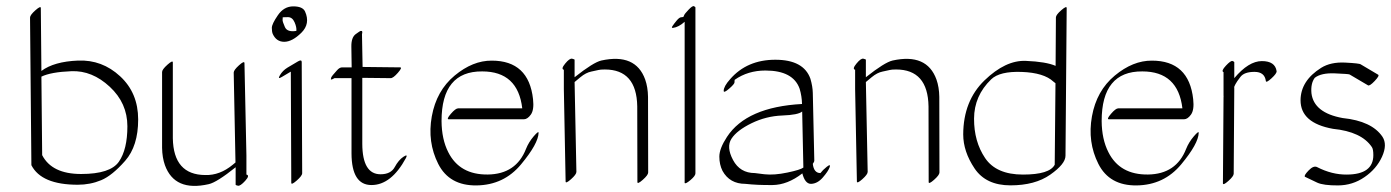

<svg xmlns="http://www.w3.org/2000/svg" viewBox="-20 -575 4543 627"><path d="M115.2 -324.7 117.7 -68.4Q149.4 -6.8 244.9 -6.8Q340.3 -6.8 368.2 -46.9Q396 -86.9 396 -162.6Q396 -238.3 338.4 -291.7Q280.8 -345.2 213.4 -342.5Q146 -339.8 115.2 -324.7ZM115.2 -343.3Q156.2 -374 234.9 -377.2Q313.5 -380.4 372.3 -325.9Q431.2 -271.5 431.2 -184.8Q431.2 -98.1 388.7 -49.8Q346.2 -1.5 310.5 13.4Q274.9 28.3 233.9 28.3Q115.2 28.3 82.5 -35.6Q82.5 -36.1 82.5 -36.6L78.1 -517.6Q78.1 -525.9 95.7 -541.5Q113.3 -557.1 113.3 -548.8Z M784.7 -67.4V-4.9Q796.9 -2.4 780.8 15.4Q764.6 33.2 757.1 31.5Q749.5 29.8 749.5 28.3V-28.8Q688 20.5 661.6 26.4Q550.3 51.8 518.6 -35.6Q509.8 -60.5 509.3 -92.3V-339.8Q509.3 -348.1 526.9 -363.8Q544.4 -379.4 544.4 -371.1V-123.5Q546.4 -3.9 650.4 -3.4Q697.8 -2 740.2 -37.1Q745.1 -41 749 -44.4Q746.1 -191.4 743.2 -337.9Q743.2 -346.2 760.5 -361.8Q777.8 -377.4 778.3 -369.1Z M976.1 -537.6Q994.1 -497.6 964.1 -468Q934.1 -438.5 908.2 -438.5Q882.3 -438.5 870.6 -464.4Q867.7 -471.7 867.7 -484.1Q867.7 -496.6 887.5 -525.4Q907.2 -554.2 937.7 -554.2Q968.3 -554.2 976.1 -537.6ZM947.8 -474.1Q949.2 -485.8 941.9 -502.4Q934.6 -519 920.4 -519Q906.2 -519 903.3 -518.6Q902.8 -515.1 902.8 -509.5Q902.8 -503.9 910.4 -486.6Q918 -469.2 947.8 -474.1ZM918.5 -354 953.1 -374.5Q964.8 -381.3 965.3 -373L966.8 -9.3Q966.8 -1 949 14.6Q931.2 30.3 931.2 22L929.7 -340.8H929.2L900.4 -323.7Q885.3 -314.5 894.3 -329.6Q903.3 -344.7 918.5 -354Z M1128.4 -355Q1127.9 -393.1 1127.4 -422.9Q1127 -452.6 1141.4 -463.4Q1155.8 -474.1 1158.4 -474.1Q1161.1 -474.1 1161.9 -473.6Q1162.6 -473.1 1162.8 -471.9Q1163.1 -470.7 1163.1 -469.5Q1163.1 -468.3 1162.6 -466.1Q1162.1 -463.9 1162.1 -462.4L1164.1 -356.4L1286.6 -355Q1294.9 -355 1279.3 -337.2Q1263.7 -319.3 1255.4 -319.8Q1209.5 -320.3 1163.1 -320.8V-105Q1163.6 -5.9 1222.7 -5.9Q1256.3 -5.9 1269 -29.3Q1281.7 -52.7 1297.4 -63Q1313 -73.2 1305.7 -59.1Q1257.8 29.3 1193.1 29.3Q1128.4 29.3 1127.9 -73.7V-319.8H1072.3Q1059.6 -312.5 1060.5 -316.9L1061 -318.4Q1061 -323.2 1066.7 -329.6Q1072.3 -335.9 1080.6 -345.5Q1088.9 -355 1097.2 -355Z M1443.8 -78.1Q1481 -3.9 1573.2 -5.1Q1665.5 -6.3 1697.8 -88.9Q1706.5 -110.8 1722.9 -129.9Q1739.3 -148.9 1738.8 -141.1Q1737.8 -106 1681.6 -38.3Q1625.5 29.3 1536.4 30.5Q1447.3 31.7 1411.1 -39.8Q1375 -111.3 1390.1 -195.1Q1405.3 -278.8 1464.6 -328.1Q1523.9 -377.4 1585.9 -377Q1707 -377 1720.7 -251Q1724.6 -216.3 1713.6 -200.9Q1702.6 -185.5 1690.9 -185.5H1445.3Q1437 -185.5 1452.4 -203.4Q1467.8 -221.2 1476.1 -221.2H1685.5Q1671.4 -341.8 1554.7 -341.8Q1421.9 -342.8 1421.9 -179.7Q1422.4 -120.1 1443.8 -78.1Z M1821.3 -284.2V-347.2Q1811 -349.6 1825.7 -367.4Q1840.3 -385.3 1848.4 -383.3Q1856.4 -381.3 1856.4 -379.9V-322.8Q1918 -371.6 1943.8 -377.4Q2055.7 -401.9 2086.9 -315.4Q2095.7 -290.5 2096.2 -258.8L2096.7 -11.7Q2096.7 -3.4 2079.1 12.2Q2061.5 27.8 2061.5 19.5L2061 -227.5Q2059.1 -348.1 1955.1 -348.1Q1940.4 -348.1 1934.3 -346.4Q1928.2 -344.7 1910.9 -341.3Q1893.6 -337.9 1875.5 -323Q1857.4 -308.1 1856.4 -307.1L1862.3 -13.7Q1862.3 -5.4 1844.7 10.3Q1827.1 25.9 1827.1 17.6Z M2251 -8.8Q2251 -0.5 2234.6 13.2Q2218.3 26.9 2215.8 22.5V-503.9Q2196.3 -486.3 2177.7 -483.9Q2171.4 -482.9 2176.3 -490.2Q2181.2 -497.6 2189.7 -507.8Q2198.2 -518.1 2204.1 -518.6Q2210 -519 2211.9 -520Q2212.9 -522 2214.4 -525.9Q2215.8 -529.8 2228.8 -543.5Q2241.7 -557.1 2246.3 -554.7Q2251 -552.2 2251 -550.8Z M2628.4 25.4Q2608.9 25.4 2600.1 -8.8Q2551.8 28.8 2502.7 29.3Q2453.6 29.8 2414.1 25.4Q2362.8 25.4 2339.4 -17.1Q2329.1 -37.6 2329.1 -63.7Q2329.1 -89.8 2354 -127.9Q2418 -225.6 2599.1 -235.4Q2598.6 -260.7 2591.3 -285.2Q2570.3 -344.7 2479.5 -344.7Q2422.4 -344.7 2379.4 -314.5Q2378.4 -312 2378.7 -306.4Q2378.9 -300.8 2361.1 -285.4Q2343.3 -270 2343.3 -278.3Q2343.3 -293 2364.3 -316.4Q2419.4 -379.9 2512 -379.9Q2604.5 -379.9 2626.5 -317.9Q2633.8 -293 2634.3 -271.5L2639.2 -50.8Q2639.2 -46.4 2634.3 -40Q2637.7 -9.8 2659.2 -9.8Q2666.5 -19.5 2679.9 -30.3Q2693.4 -41 2689.5 -29.3Q2684.6 -15.6 2667 4.6Q2649.4 24.9 2628.4 25.4ZM2599.6 -210.9Q2586.9 -199.7 2534.4 -197.8Q2481.9 -195.8 2434.3 -172.6Q2386.7 -149.4 2368.9 -122.3Q2351.1 -95.2 2373.8 -52.5Q2396.5 -9.8 2445.3 -9.8Q2445.3 -9.8 2476.6 -5.9Q2508.3 -2.4 2551.3 -11.5Q2594.2 -20.5 2603.5 -27.8Z M2772.5 -284.2V-347.2Q2762.2 -349.6 2776.9 -367.4Q2791.5 -385.3 2799.6 -383.3Q2807.6 -381.3 2807.6 -379.9V-322.8Q2869.1 -371.6 2895 -377.4Q3006.8 -401.9 3038.1 -315.4Q3046.9 -290.5 3047.4 -258.8L3047.9 -11.7Q3047.9 -3.4 3030.3 12.2Q3012.7 27.8 3012.7 19.5L3012.2 -227.5Q3010.3 -348.1 2906.2 -348.1Q2891.6 -348.1 2885.5 -346.4Q2879.4 -344.7 2862.1 -341.3Q2844.7 -337.9 2826.7 -323Q2808.6 -308.1 2807.6 -307.1L2813.5 -13.7Q2813.5 -5.4 2795.9 10.3Q2778.3 25.9 2778.3 17.6Z M3427.2 -359.9 3428.2 -518.1Q3428.2 -526.4 3445.8 -541.7Q3463.4 -557.1 3463.4 -548.8L3459.5 -66.4Q3459.5 -39.6 3409.7 -4.6Q3359.9 30.3 3279.8 30.3Q3199.7 30.3 3162.6 -24.9Q3125.5 -80.1 3125.5 -136.2Q3126 -245.6 3194.8 -312.3Q3263.7 -378.9 3329.8 -376.2Q3396 -373.5 3427.2 -359.9ZM3426.8 -303.2Q3424.8 -304.2 3419.9 -308.6Q3389.2 -337.4 3316.9 -340.1Q3244.6 -342.8 3216.8 -315.9Q3161.1 -262.2 3160.9 -187.5Q3160.6 -112.8 3197 -58.8Q3233.4 -4.9 3320.6 -4.9Q3407.7 -4.9 3424.3 -37.1Z M3599.6 -78.1Q3636.7 -3.9 3729 -5.1Q3821.3 -6.3 3853.5 -88.9Q3862.3 -110.8 3878.7 -129.9Q3895 -148.9 3894.5 -141.1Q3893.6 -106 3837.4 -38.3Q3781.2 29.3 3692.1 30.5Q3603 31.7 3566.9 -39.8Q3530.8 -111.3 3545.9 -195.1Q3561 -278.8 3620.4 -328.1Q3679.7 -377.4 3741.7 -377Q3862.8 -377 3876.5 -251Q3880.4 -216.3 3869.4 -200.9Q3858.4 -185.5 3846.7 -185.5H3601.1Q3592.8 -185.5 3608.2 -203.4Q3623.5 -221.2 3631.8 -221.2H3841.3Q3827.1 -341.8 3710.4 -341.8Q3577.6 -342.8 3577.6 -179.7Q3578.1 -120.1 3599.6 -78.1Z M4010.7 -319.8Q4057.6 -375.5 4100.8 -375.5Q4144 -375.5 4148.9 -342.8Q4149.9 -335.4 4132.3 -319.3Q4114.7 -303.2 4113.8 -310.5Q4109.9 -340.3 4076.7 -340.3Q4043.5 -340.3 4031 -324.2Q4018.6 -308.1 4014.6 -300.3Q4009.8 -291 4010.3 -290Q4010.7 -289.1 4010.7 -288.6L4008.8 -7.8Q4008.8 0.5 3991.2 16.1Q3973.6 31.7 3973.6 23.4L3975.6 -257.3Q3975.6 -258.3 3975.8 -260.3Q3976.1 -262.2 3975.6 -263.2V-339.4Q3966.8 -342.8 3983.2 -360.4Q3999.5 -377.9 4005.1 -375.7Q4010.7 -373.5 4010.7 -372.1Z M4281.2 -29.3Q4329.6 -4.4 4378.4 -4.9Q4464.8 -5.4 4464.8 -68.4Q4464.8 -87.9 4460 -94.7Q4426.3 -145 4333 -154.3Q4227.1 -173.3 4227.1 -247.6Q4227.5 -311.5 4294.4 -353.5Q4325.7 -373 4373 -370.6Q4420.4 -368.2 4423.8 -364.7L4480.5 -331.1Q4485.8 -328.1 4469.2 -310.5Q4452.6 -293 4447.3 -296.4L4390.1 -330.1Q4389.6 -330.1 4387.2 -331.8Q4384.8 -333.5 4339.6 -335.4Q4294.4 -337.4 4273.4 -320.8Q4259.8 -302.2 4262.7 -270.5Q4270.5 -206.5 4364.7 -189.5Q4460 -179.7 4494.6 -128.4Q4511.2 -103 4493.2 -63.2Q4475.1 -23.4 4436 3.4Q4397 30.3 4349.6 30.5Q4302.2 30.8 4281.7 21.5Q4261.2 12.2 4241.7 2.4Q4236.8 -1 4253.2 -18.1Q4269.5 -35.2 4281.2 -29.3Z"/></svg>

Font: ML-NILA06
Style: Regular
Weight: 400
Designer: CLT@C-DIT
Version: Version ML-NILA06 1.0